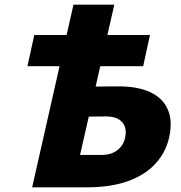

<svg xmlns="http://www.w3.org/2000/svg" viewBox="-20 -798 773 818"><path d="M117 0 293 -778H467L321 -138H413Q455 -138 481 -159Q507 -180 513 -212Q519 -238 512 -258Q505 -278 485.5 -290Q466 -302 430 -302L334 -301L359 -429L478 -430Q564 -431 618.5 -406Q673 -381 694.5 -332.5Q716 -284 701 -214Q687 -150 643 -101.5Q599 -53 526 -26.5Q453 0 351 0ZM97 -516 126 -649H619L590 -516Z"/></svg>

Font: Ysabeau Black
Style: Italic
Weight: 900
Italic angle: -12°
Version: Version 2.000;gftools[0.9.27.dev2+g8671c4b]